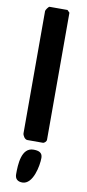

<svg xmlns="http://www.w3.org/2000/svg" viewBox="-106 -779 476 1052"><g transform="rotate(10 132.5 -253.0)"><path d="M59 195C59 221 74 234 100 234C160 234 180 126 180 83C180 52 156 46 130 46C62 46 59 141 59 195ZM180 -740H80C75 -740 60 -719 60 -713V-33C60 -22 72 0 87 0H173C182 0 193 -11 193 -20V-727Z"/></g></svg>

Font: Asimov Print
Style: C
Weight: 500
Designer: Google
Version: Version 2.000980: 2014